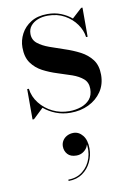

<svg xmlns="http://www.w3.org/2000/svg" viewBox="-89 -526 623 908"><g transform="rotate(-10 222.5 -72.0)"><path d="M48 10V-136H56Q61 -97 85.8 -65.8Q110.5 -34.5 147.2 -16.5Q184 1.5 226.5 1.5Q256.5 1.5 283 -7.5Q309.5 -16.5 325.8 -35.5Q342 -54.5 342 -85.5Q342 -116.5 321.8 -134Q301.5 -151.5 269.5 -162.8Q237.5 -174 201.2 -185.2Q165 -196.5 133 -213.2Q101 -230 80.5 -258.5Q60 -287 60 -333.5Q60 -367.5 76.2 -398.5Q92.5 -429.5 124.2 -449.2Q156 -469 203.5 -469Q239 -469 268.2 -457.2Q297.5 -445.5 319 -427L366 -470H372.5V-330H365Q361 -362.5 339.8 -392.5Q318.5 -422.5 284 -441.8Q249.5 -461 204 -461Q177 -461 155.5 -452.5Q134 -444 121.2 -428.2Q108.5 -412.5 108.5 -390Q108.5 -361.5 130 -344.2Q151.5 -327 185.2 -314.8Q219 -302.5 256.5 -290.2Q294 -278 327.8 -260.5Q361.5 -243 382.8 -215Q404 -187 404 -142.5Q404 -96 380.8 -61.8Q357.5 -27.5 318.5 -8.8Q279.5 10 232 10Q194.5 10 161.8 -2.5Q129 -15 104 -36.5L55 10ZM165.5 326V319.5Q206.5 319.5 235.2 296.2Q264 273 275.8 236.2Q287.5 199.5 278.5 159H281Q282.5 172 275.2 184.5Q268 197 254.5 205.5Q241 214 223.5 214Q195 214 181 198.2Q167 182.5 167 160.5Q167 145.5 174.8 133Q182.5 120.5 196.5 113.2Q210.5 106 227 106Q253 106 271.2 128.5Q289.5 151 289.5 191.5Q289.5 225.5 275 256.2Q260.5 287 232.8 306.5Q205 326 165.5 326Z"/></g></svg>

Font: BodoniModa_28ptMedium
Style: Regular
Weight: 500
Designer: Owen Earl
Foundry: indestructible type
Version: Version 2.004